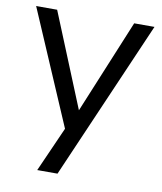

<svg xmlns="http://www.w3.org/2000/svg" viewBox="-76 -538 656 777"><g transform="rotate(10 252.0 -149.5)"><path d="M129.4 176.5H212.7L496.1 -476.5H412.7L240.2 -58.8H266.7L96.1 -476.5H9.8L218.6 9.8V-24.5Z"/></g></svg>

Font: LL Pando Sans
Style: Regular
Weight: 400
Designer: Joshua Smith
Foundry: Joshua Smith
Version: Version 1.000;Glyphs 3.2.1 (3258)